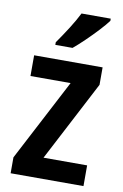

<svg xmlns="http://www.w3.org/2000/svg" viewBox="-87 -817 556 867"><g transform="rotate(10 191.0 -383.0)"><path d="M359 0H25V-73L221 -448H37V-543H351V-463L159 -95H359ZM349 -756Q335 -737 309 -709Q283 -681 254 -653Q225 -625 202 -606H123V-618Q149 -655 173.5 -693.5Q198 -732 215 -766H349Z"/></g></svg>

Font: Noto Sans Georgian Condensed SemiBold
Style: Regular
Weight: 600
Width: 3
Designer: Monotype Design Team, Akaki Razmadze
Foundry: Google LLC
Version: Version 2.005; ttfautohint (v1.8.4.7-5d5b)